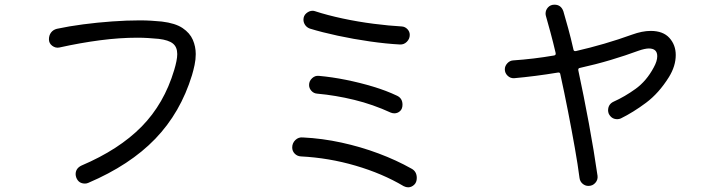

<svg xmlns="http://www.w3.org/2000/svg" viewBox="-20 -776 3040 820"><path d="M357 5Q350 8 343 8Q316 8 306 -17Q303 -25 303 -32Q303 -57 328 -69Q488 -137 584.5 -235Q681 -333 724 -477Q730 -497 733.5 -514.5Q737 -532 737 -545Q737 -575 718.5 -590Q700 -605 658 -610Q636 -612 613.5 -613.5Q591 -615 567 -615Q491 -615 407 -604Q323 -593 233 -573Q217 -570 203 -580.5Q189 -591 189 -608Q189 -625 198 -637Q207 -649 223 -653Q274 -664 335 -672Q396 -680 459 -684.5Q522 -689 577 -689Q603 -689 627 -687.5Q651 -686 671 -684Q729 -677 760 -656Q791 -635 803.5 -606Q816 -577 816 -545Q816 -522 811 -498.5Q806 -475 800 -455Q751 -295 643 -183Q535 -71 357 5Z M1688 -586Q1630 -589 1560 -599Q1490 -609 1422.5 -623.5Q1355 -638 1303 -654Q1290 -659 1283 -669.5Q1276 -680 1276 -692Q1276 -709 1288.5 -719.5Q1301 -730 1315 -730Q1318 -730 1320.5 -729.5Q1323 -729 1326 -728Q1378 -711 1443.5 -697Q1509 -683 1575.5 -674.5Q1642 -666 1696 -663Q1710 -662 1720 -651.5Q1730 -641 1730 -627Q1730 -610 1717.5 -597.5Q1705 -585 1688 -586ZM1649 -295Q1573 -330 1493 -349.5Q1413 -369 1335 -376Q1320 -377 1310 -388Q1300 -399 1300 -413Q1300 -430 1313 -442Q1326 -454 1342 -452Q1398 -447 1457.5 -435Q1517 -423 1573.5 -406Q1630 -389 1676 -367Q1699 -356 1699 -329Q1699 -311 1688.5 -301.5Q1678 -292 1664 -292Q1657 -292 1649 -295ZM1704 19Q1613 -35 1498.5 -68.5Q1384 -102 1265 -108Q1249 -109 1238.5 -120Q1228 -131 1228 -146Q1228 -165 1241.5 -178Q1255 -191 1274 -189Q1356 -185 1438.5 -167Q1521 -149 1597 -120.5Q1673 -92 1737 -56Q1760 -44 1760 -16Q1760 3 1748.5 13.5Q1737 24 1723 24Q1714 24 1704 19Z M2679 -628Q2723 -644 2759 -644Q2812 -644 2839 -614Q2866 -584 2866 -541Q2866 -494 2837 -447Q2794 -378 2739 -337Q2684 -296 2631 -270Q2624 -267 2616 -267Q2592 -267 2580 -290Q2577 -298 2577 -304Q2577 -331 2601 -342Q2648 -363 2694.5 -396.5Q2741 -430 2772 -488Q2787 -515 2787 -536Q2787 -569 2751 -569Q2743 -569 2731.5 -566.5Q2720 -564 2706 -559Q2652 -539 2588.5 -520Q2525 -501 2457 -486Q2448 -485 2450 -475Q2473 -368 2495 -249Q2517 -130 2532 -25Q2534 -8 2522.5 5Q2511 18 2493 18Q2479 18 2468 8.5Q2457 -1 2455 -16Q2448 -71 2435 -144.5Q2422 -218 2406 -300Q2390 -382 2373 -459Q2372 -468 2362 -466Q2314 -458 2267 -452Q2220 -446 2176 -442Q2160 -441 2148 -452.5Q2136 -464 2136 -480Q2136 -494 2146.5 -505.5Q2157 -517 2171 -518Q2259 -524 2346 -539Q2355 -540 2353 -550Q2342 -597 2331 -637.5Q2320 -678 2312 -706Q2311 -709 2310.5 -712Q2310 -715 2310 -718Q2310 -733 2320.5 -744.5Q2331 -756 2348 -756Q2376 -756 2386 -728Q2395 -697 2406.5 -655.5Q2418 -614 2429 -565Q2430 -556 2440 -558Q2501 -572 2561 -589.5Q2621 -607 2679 -628Z"/></svg>

Font: Kiwi Maru
Style: Regular
Weight: 400
Designer: Hiroki-Chan
Version: Version 1.100